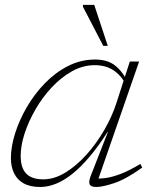

<svg xmlns="http://www.w3.org/2000/svg" viewBox="-20 -736 615 766"><path d="M343 -37 410.5 -209.5H409Q372.5 -152 337.2 -110.5Q302 -69 268.5 -42.2Q235 -15.5 203 -2.8Q171 10 140.5 10Q99.5 10 73.8 -4.8Q48 -19.5 35.8 -45.5Q23.5 -71.5 23.5 -105Q23.5 -150.5 40.2 -203.8Q57 -257 87.2 -309Q117.5 -361 159.2 -404Q201 -447 251.8 -472.8Q302.5 -498.5 359.5 -498.5Q410.5 -498.5 441.5 -472.8Q472.5 -447 491 -404.5L483.5 -396Q463.5 -435.5 432.5 -455.8Q401.5 -476 358 -476Q311 -476 267.5 -451.8Q224 -427.5 186.8 -387.8Q149.5 -348 121.8 -300Q94 -252 78.2 -203.5Q62.5 -155 62.5 -114Q62.5 -66.5 84.5 -43.5Q106.5 -20.5 153 -20.5Q196.5 -20.5 240.8 -47.5Q285 -74.5 324.8 -118.8Q364.5 -163 395.8 -217Q427 -271 444.5 -325L475.5 -421.5L498 -490.5H535L367.5 -8L357 -24.5Q376.5 -22.5 401.5 -25.8Q426.5 -29 460.5 -41.8Q494.5 -54.5 540 -82L547.5 -67.5Q482.5 -21 435.8 -5.5Q389 10 364 10Q342 10 337.5 -1.2Q333 -12.5 343 -37ZM410 -553H392L311 -709V-716.5H356Z"/></svg>

Font: Newsreader 9pt ExtraLight
Style: Italic
Weight: 250
Italic angle: -17°
Designer: Hugues Gentile
Foundry: Production Type
Version: Version 1.003